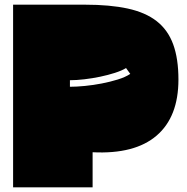

<svg xmlns="http://www.w3.org/2000/svg" viewBox="-20 -607 800 821"><path d="M343 -587Q450 -587 526 -570.5Q602 -554 650 -516.5Q698 -479 720.5 -417.5Q743 -356 743 -267Q743 -107 649.5 -27Q556 53 376 44V194H36V-587ZM519 -316Q501 -305 471.5 -295.5Q442 -286 408.5 -279Q375 -272 341 -268Q307 -264 279 -264V-236Q307 -236 343 -239.5Q379 -243 415 -250Q451 -257 483.5 -267Q516 -277 537 -291Z"/></svg>

Font: ChangwonDangamAsac Bold
Style: Regular
Weight: 700
Designer: Choi Chi-young, Lee Youngbeen, Kim Jungjin, Yoon Jihee, Han Dohee
Foundry: YoonDesign Inc.
Version: Version 1.010;Build 20210623